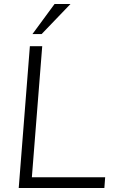

<svg xmlns="http://www.w3.org/2000/svg" viewBox="-20 -944 578 964"><path d="M74 0 130 -712H192L140 -54H508L504 0ZM189 -773H143L254 -924H334Z"/></svg>

Font: Muli Light
Style: Italic
Weight: 300
Italic angle: -4.541°
Designer: Vernon Adams
Foundry: Vernon Adams
Version: Version 2.100; ttfautohint (v1.8.1.43-b0c9)